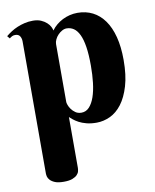

<svg xmlns="http://www.w3.org/2000/svg" viewBox="-85 -572 713 886"><g transform="rotate(-10 271.5 -128.5)"><path d="M66.9 -420.9Q66.9 -435.1 60.3 -445.6Q53.7 -456.1 38.1 -456.1Q29.8 -456.1 23.9 -453.1Q18.1 -450.2 11.2 -444.8L1 -457Q12.2 -466.3 26.1 -475.3Q40 -484.4 56.2 -491.2Q72.3 -498 90.8 -502.4Q109.4 -506.8 129.9 -506.8Q151.9 -506.8 167.5 -500Q183.1 -493.2 193.6 -483.6Q204.1 -474.1 209.5 -463.6Q214.8 -453.1 215.8 -445.8Q225.6 -459.5 239 -470.7Q252.4 -481.9 268.3 -490Q284.2 -498 302 -502.4Q319.8 -506.8 338.9 -506.8Q377.9 -506.8 409.7 -490.7Q441.4 -474.6 464.1 -442.9Q486.8 -411.1 499 -364.3Q511.2 -317.4 511.2 -255.9Q511.2 -184.6 496.3 -134.5Q481.4 -84.5 457.3 -52.7Q433.1 -21 402.1 -6.6Q371.1 7.8 338.9 7.8Q312 7.8 291.7 2.4Q271.5 -2.9 256.8 -10.7Q242.2 -18.6 232.4 -26.6Q222.7 -34.7 216.8 -40V198.2Q216.8 204.6 214.8 213.4Q212.9 222.2 205.3 230.2Q197.8 238.3 182.9 244.1Q168 250 142.1 250Q116.2 250 101.3 243.9Q86.4 237.8 78.6 229.2Q70.8 220.7 68.8 212.2Q66.9 203.6 66.9 198.2ZM216.8 -109.9Q216.8 -106 220.2 -96.2Q223.6 -86.4 231 -76.2Q238.3 -65.9 249.8 -57.9Q261.2 -49.8 277.8 -49.8Q299.3 -49.8 314.5 -66.2Q329.6 -82.5 339.4 -110.6Q349.1 -138.7 353.5 -176Q357.9 -213.4 357.9 -255.9Q357.9 -308.1 352.3 -344.2Q346.7 -380.4 335.9 -402.6Q325.2 -424.8 310.3 -434.8Q295.4 -444.8 276.9 -444.8Q266.1 -444.8 255.4 -438.7Q244.6 -432.6 236.1 -423.6Q227.5 -414.6 222.2 -403.3Q216.8 -392.1 216.8 -381.8Z"/></g></svg>

Font: Berkshire Swash
Style: Regular
Weight: 400
Designer: Astigmatic (AOETI)
Foundry: Astigmatic (AOETI)
Version: Version 1.001